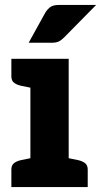

<svg xmlns="http://www.w3.org/2000/svg" viewBox="-20 -757 409 777"><path d="M103 0V-519H258V0ZM26 0V-71Q26 -88 36.5 -96.5Q47 -105 65 -109L109 -118L123 0ZM238 0 252 -118 296 -109Q314 -105 324.5 -96.5Q335 -88 335 -71V0ZM123 -519 109 -401 65 -410Q47 -414 36.5 -422.5Q26 -431 26 -448V-519ZM96 -584 164 -707Q173 -721 184.5 -729Q196 -737 219 -737H369L239 -605Q228 -594 217.5 -589Q207 -584 189 -584Z"/></svg>

Font: Aleo Black
Style: Regular
Weight: 900
Designer: Alessio Laiso
Foundry: Alessio Laiso
Version: Version 2.001;gftools[0.9.29]